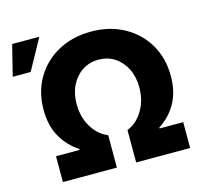

<svg xmlns="http://www.w3.org/2000/svg" viewBox="-126 -904 1076 1025"><g transform="rotate(-15 412.0 -391.0)"><path d="M98 0V-142.8H228.3V-148.4Q168.3 -186.8 133.2 -248.9Q98 -311.1 98 -398.4Q98 -497.5 143.1 -573.9Q188.2 -650.2 267.6 -693.7Q346.9 -737.2 449.6 -737.2Q552.6 -737.2 631.7 -693.7Q710.9 -650.2 756 -573.9Q801.1 -497.5 801.1 -398.4Q801.1 -311.1 766.2 -248.9Q731.2 -186.8 670.8 -148.4V-142.8H801.1V0H502.8V-179Q556.1 -200.3 589.5 -255.5Q622.9 -310.7 622.9 -382.5Q622.9 -440.3 600.9 -485.3Q578.8 -530.2 540 -556.1Q501.1 -582 449.6 -582Q398.8 -582 359.7 -556.1Q320.7 -530.2 298.5 -485.3Q276.3 -440.3 276.3 -382.5Q276.3 -310.7 309.7 -255.5Q343 -200.3 396.3 -179V0ZM-15.3 -612.2 27 -782H177.2L83.8 -612.2Z"/></g></svg>

Font: Inter UI Extra Bold
Style: Regular
Weight: 800
Designer: Rasmus Andersson
Foundry: rsms
Version: 3.2;8d6f07862